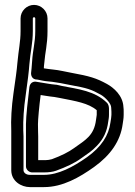

<svg xmlns="http://www.w3.org/2000/svg" viewBox="-20 -740 550 784"><path d="M100 -384C94 -335 86 -264 86 -233V-183V-61C86 -46 100 -36 111 -36H160C179 -36 195 -38 209 -43C250 -58 285 -74 312 -94C340 -114 353 -121 376 -145C402 -172 417 -203 422 -244C423 -251 425 -259 425 -271V-296C425 -306 422 -315 417 -320C368 -369 299 -376 233 -389L211 -394H209L191 -396L172 -399C161 -401 139 -404 129 -406C121 -408 103 -406 100 -384ZM146 -352C151 -351 159 -350 165 -349L185 -346L202 -344L224 -340C290 -327 341 -319 375 -290V-271C375 -267 373 -260 372 -250C364 -186 328 -168 282 -135C260 -119 230 -104 192 -90C186 -88 175 -86 160 -86H136V-183C136 -191 135 -207 135 -233C135 -252 140 -306 146 -352ZM435 -284V-271C435 -263 433 -253 431 -240C424 -187 394 -140 335 -98C278 -58 218 -26 160 -26H102C85 -26 76 -36 76 -45V-183C76 -190 75 -198 75 -208C74 -250 77 -298 85 -352C93 -408 98 -449 100 -478C104 -528 114 -563 114 -613V-665C114 -667 117 -670 119 -670C121 -670 124 -667 124 -665V-613C124 -566 114 -537 111 -488C110 -468 108 -453 107 -443C106 -433 110 -415 132 -415H133C149 -412 160 -409 173 -408L193 -406C211 -404 242 -398 261 -394C339 -380 352 -375 392 -353C411 -342 434 -317 434 -301C434 -295 435 -290 435 -284ZM119 -720C89 -720 64 -695 64 -665V-613C64 -570 56 -538 51 -483C49 -456 43 -414 35 -359C27 -303 24 -251 26 -206V-183V-45C26 0 67 24 102 24H160C236 24 305 -16 364 -58C431 -106 472 -164 481 -234C482 -243 485 -255 485 -271V-284C485 -291 485 -296 484 -303C482 -350 444 -382 417 -397C373 -421 347 -429 270 -443C253 -446 220 -454 197 -456L180 -458C175 -459 167 -460 159 -461C159 -467 160 -476 161 -484C164 -525 174 -558 174 -613V-665C174 -695 149 -720 119 -720Z"/></svg>

Font: Squarish
Style: Fog
Weight: 400
Foundry: Cannot Into Space Fonts
Version: Version 0.272